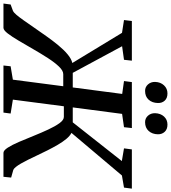

<svg xmlns="http://www.w3.org/2000/svg" viewBox="9 -1030 989 1111"><g transform="rotate(90 503.5 -474.5)"><path d="M-31.5 0 -26 -41.5 9.5 -54.5Q20 -58.5 34.5 -75.8Q49 -93 67.5 -119.5Q86 -146 107.5 -177Q131.5 -211.5 157.2 -248Q183 -284.5 209.5 -316.8Q236 -349 262.2 -371Q288.5 -393 312.5 -398.5L138 -686L64 -697.5L69.5 -743H299L294 -697.5L215.5 -686.5L369.5 -401H454L491.5 -687L417 -697.5L423 -743H689L684 -697.5L607 -686.5L569.5 -401H656L880 -685L806.5 -697.5L812.5 -743H1039.5L1033.5 -697.5L963.5 -685.5L717 -393.5Q734.5 -384.5 751.8 -363.8Q769 -343 785.5 -314.8Q802 -286.5 818 -254.8Q834 -223 848.5 -192Q860.5 -166.5 872 -143.2Q883.5 -120 894 -101.8Q904.5 -83.5 914 -71.8Q923.5 -60 931 -57L975.5 -44.5L971 0H832.5Q818.5 0 802.2 -25.2Q786 -50.5 769 -90.2Q752 -130 734 -174.8Q716 -219.5 697.5 -259.2Q679 -299 660.8 -324.2Q642.5 -349.5 624.5 -349.5H563L524.5 -54.5L605 -41.5L599.5 0H327L331.5 -41.5L409 -54.5L447 -346H377Q357 -346 333.2 -321.2Q309.5 -296.5 284 -257Q258.5 -217.5 233 -173.2Q207.5 -129 184.2 -89.5Q161 -50 141.8 -25Q122.5 0 109 0ZM474 -819.5Q451.5 -819.5 436.5 -836.2Q421.5 -853 422 -877.5Q423 -909 441.8 -929Q460.5 -949 488.5 -949Q516 -949 530.5 -933Q545 -917 544 -893.5Q543.5 -861 525 -840.2Q506.5 -819.5 474 -819.5ZM655 -819.5Q632.5 -819.5 617.5 -836.2Q602.5 -853 603 -877.5Q604 -909 622.2 -929Q640.5 -949 669 -949Q696 -949 710.8 -933Q725.5 -917 725 -893.5Q724.5 -861 705.8 -840.2Q687 -819.5 655 -819.5Z"/></g></svg>

Font: Merriweather 20pt Medium
Style: Italic
Weight: 500
Italic angle: -7.8°
Version: Version 2.101